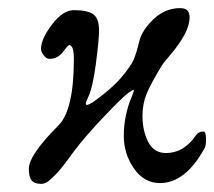

<svg xmlns="http://www.w3.org/2000/svg" viewBox="-20 -439 528 473"><path d="M305 -202Q311 -216 309.5 -217.5Q308 -219 296 -210Q281 -199 235 -150.5Q189 -102 162 -66Q160 -63 152.5 -53Q145 -43 141 -37.5Q137 -32 129.5 -23Q122 -14 116.5 -8.5Q111 -3 104.5 3Q98 9 92.5 11.5Q87 14 82 14Q65 14 58 5.5Q51 -3 51 -23Q51 -57 124 -130Q162 -168 162 -294Q162 -328 150 -328Q148 -328 135 -311Q122 -294 102 -294Q94 -294 87.5 -303Q81 -312 81 -318Q81 -343 108 -378.5Q135 -414 162 -414Q195 -414 209.5 -404Q224 -394 224 -364Q224 -341 216 -280.5Q208 -220 196 -197Q184 -173 203 -184Q208 -186 214 -191Q256 -221 279.5 -249Q303 -277 309.5 -292.5Q316 -308 323 -337Q330 -365 358.5 -392Q387 -419 424 -419Q447 -419 447 -397Q447 -376 434 -352.5Q421 -329 401 -305.5Q381 -282 379 -278Q352 -234 341.5 -208.5Q331 -183 331 -154Q331 -117 345 -89.5Q359 -62 389 -62Q433 -62 463 -106Q469 -115 482 -115Q487 -115 487.5 -98Q488 -81 484 -74Q437 12 374 12Q335 12 310 -24Q285 -60 285 -104Q285 -155 305 -202Z"/></svg>

Font: EB Garamond 12
Style: Italic
Weight: 400
Italic angle: -17°
Version: Version 0.016; ttfautohint (v1.8.4)